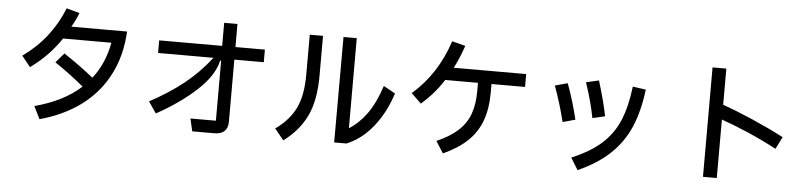

<svg xmlns="http://www.w3.org/2000/svg" viewBox="-49 -1095 6067 1442"><g transform="rotate(5 2985.0 -374.0)"><path d="M871 -675Q862 -494 788.5 -350.5Q715 -207 584 -109Q453 -11 273 38L226 -57Q445 -115 574 -234Q479 -314 355 -398L417 -470Q525 -399 642 -307Q732 -422 761 -581H397Q351 -513 297.5 -457Q244 -401 168 -345L103 -426Q310 -573 404 -809L503 -782Q480 -724 451 -675Z M1914 -630V-535H1692V-68Q1692 29 1589 29H1424L1402 -66H1594V-519H1587Q1561 -404 1438.5 -291Q1316 -178 1140 -81L1081 -167Q1225 -244 1335 -331.5Q1445 -419 1535 -535H1117V-630H1592V-804H1692V-630Z M2916 -387Q2870 -242 2785 -135Q2700 -28 2586 19H2493L2494 -776H2594V-97Q2667 -142 2725.5 -222.5Q2784 -303 2828 -436ZM2240 -771H2340V-474Q2340 -284 2283.5 -166.5Q2227 -49 2111 37L2043 -47Q2145 -119 2192.5 -215.5Q2240 -312 2240 -470Z M3885 -618V-521H3632V-459Q3632 -334 3598.5 -243.5Q3565 -153 3495.5 -87Q3426 -21 3314 30L3257 -59Q3358 -103 3417.5 -158Q3477 -213 3503.5 -285.5Q3530 -358 3530 -458V-521H3283Q3217 -416 3116 -328L3041 -401Q3227 -561 3310 -815L3411 -789Q3376 -688 3339 -618Z M4409 -332Q4388 -446 4338 -596L4434 -618Q4483 -458 4503 -354ZM4277 -23Q4416 -81 4500 -156Q4584 -231 4628.5 -336Q4673 -441 4691 -594L4790 -580Q4770 -416 4719 -297Q4668 -178 4574 -88.5Q4480 1 4332 67ZM4189 -283Q4155 -420 4107 -551L4202 -577Q4251 -444 4283 -309Z M5799 -222Q5694 -278 5581.5 -326.5Q5469 -375 5379 -406V35H5275V-790H5379V-517Q5480 -482 5604.5 -428Q5729 -374 5845 -314Z"/></g></svg>

Font: IBM Plex Sans JP Medium
Style: Regular
Weight: 500
Designer: Mike Abbink; Paul van der Laan; Pieter van Rosmalen; Wujin Sim; Yejin Wi; Jinhee Kim; Boomi Park; Yona Kim; Kichan Ma
Foundry: Sandoll Inc.
Version: Version 1.001